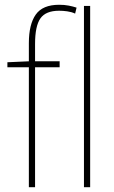

<svg xmlns="http://www.w3.org/2000/svg" viewBox="-20 -785 480 805"><path d="M230 -503H127V0H101V-503H11V-524L101 -528V-604Q101 -683 130 -724Q159 -765 228 -765Q250 -765 268 -761.5Q286 -758 301 -753L295 -728Q280 -735 262 -737.5Q244 -740 228 -740Q172 -740 149.5 -708Q127 -676 127 -601V-528H230ZM358 0H332V-760H358Z"/></svg>

Font: Noto Sans SemiCondensed Thin
Style: Regular
Weight: 100
Width: 4
Designer: Monotype Design Team
Foundry: Monotype Imaging Inc.
Version: Version 2.013; ttfautohint (v1.8.4.7-5d5b)